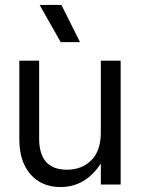

<svg xmlns="http://www.w3.org/2000/svg" viewBox="-20 -745 568 775"><path d="M224 10Q148 10 103 -41.5Q58 -93 58 -183V-500H138V-186Q138 -60 250 -60Q310 -60 348.5 -98Q387 -136 387 -211V-500H467V0H387V-85Q325 10 224 10ZM140 -725H228L303 -575H225Z"/></svg>

Font: TASA Orbiter Display
Style: Regular
Weight: 400
Designer: Weizhong Zhang
Version: Version 1.000;Glyphs 3.1.2 (3151)